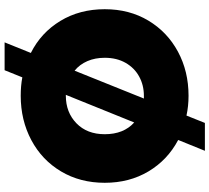

<svg xmlns="http://www.w3.org/2000/svg" viewBox="-58 -766 910 834"><g transform="rotate(-90 397.0 -349.0)"><path d="M206 -30Q119 -76 69.5 -159Q20 -242 20 -349Q20 -456 69.5 -539Q119 -622 205.5 -668Q292 -714 398 -714Q442 -714 478 -707L509 -784H630L584 -670Q672 -626 723 -542Q774 -458 774 -349Q774 -242 724.5 -159.5Q675 -77 589.5 -31Q504 15 398 15Q353 15 312 6L280 86H159ZM402 -518H398Q326 -518 278.5 -472Q231 -426 231 -349Q231 -267 282 -221ZM398 -179Q444 -179 481.5 -199.5Q519 -220 541 -258.5Q563 -297 563 -349Q563 -391 548.5 -424.5Q534 -458 507 -480L386 -179Z"/></g></svg>

Font: Prompt ExtraBold
Style: Regular
Weight: 800
Designer: Katatrad Team
Foundry: CadsonDemak
Version: Version 1.001